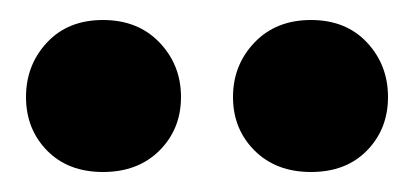

<svg xmlns="http://www.w3.org/2000/svg" viewBox="-20 -722 414 192"><path d="M161 -625Q161 -593 139.5 -571.5Q118 -550 83 -550Q48 -550 27 -571.5Q6 -593 6 -625Q6 -657 27 -679.5Q48 -702 83 -702Q118 -702 139.5 -679.5Q161 -657 161 -625ZM368 -625Q368 -593 347 -571.5Q326 -550 291 -550Q256 -550 234.5 -571.5Q213 -593 213 -625Q213 -657 234.5 -679.5Q256 -702 291 -702Q326 -702 347 -679.5Q368 -657 368 -625Z"/></svg>

Font: Baloo 2
Style: Bold
Weight: 700
Designer: Sarang Kulkarni and Ek Type
Foundry: Ek Type
Version: Version 1.640;hotconv 1.0.111;makeotfexe 2.5.65597; ttfautoh